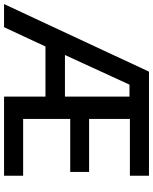

<svg xmlns="http://www.w3.org/2000/svg" viewBox="75 -830 754 946"><g transform="rotate(90 452.0 -357.0)"><path d="M845 0H455V-204H208L113 0H-1L332 -714H845V-620H565V-419H826V-326H565V-94H845ZM250 -300H455V-618H396Z"/></g></svg>

Font: Noto Sans Adlam Medium
Style: Regular
Weight: 500
Version: Version 3.001